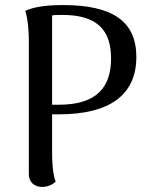

<svg xmlns="http://www.w3.org/2000/svg" viewBox="-20 -727 604 759"><path d="M229 -707C148 -707 105 -696 80 -684C91 -651 94 -594 94 -572V-38C94 -7 116 12 147 12C173 12 192 -1 200 -9C188 -39 186 -93 186 -116V-275H212C414 -275 519 -352 519 -502C519 -644 423 -707 229 -707ZM213 -313H186V-666C195 -668 209 -668 227 -668C365 -668 419 -607 419 -496C419 -379 359 -313 213 -313Z"/></svg>

Font: Arima Koshi Medium
Style: Regular
Weight: 500
Designer: Joana Correia and Natanael Gama
Foundry: NDISCOVER
Version: Version 1.019;PS 001.019;hotconv 1.0.88;makeotf.lib2.5.64775